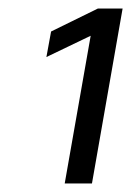

<svg xmlns="http://www.w3.org/2000/svg" viewBox="-20 -720 308 451"><path d="M193 -636 89 -586 100 -646 210 -700H268L196 -289H132Z"/></svg>

Font: Bai Jamjuree
Style: Italic
Weight: 400
Italic angle: -10°
Version: Version 1.000; ttfautohint (v1.6)